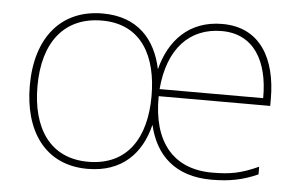

<svg xmlns="http://www.w3.org/2000/svg" viewBox="-44 -601 1054 674"><g transform="rotate(5 483.5 -264.0)"><path d="M714 -538C596 -538 528 -462 502 -360C480 -464 416 -538 292 -538C145 -538 59 -432 59 -264C59 -107 134 10 286 10C407 10 475 -61 500 -164C524 -60 593 10 723 10C787 10 835 0 886 -23V-50C824 -22 787 -15 723 -15C586 -15 511 -105 513 -266H906V-291C906 -430 849 -538 714 -538ZM292 -513C433 -513 488 -402 488 -264C488 -119 426 -15 286 -15C151 -15 86 -117 86 -264C86 -420 160 -513 292 -513ZM714 -513C826 -513 880 -423 879 -291H514C526 -436 602 -513 714 -513Z"/></g></svg>

Font: Noto Sans Canadian Aboriginal Thin
Style: Regular
Weight: 100
Designer: Monotype Design Team, Typotheque's Kevin King
Foundry: Monotype Imaging Inc.
Version: Version 2.004